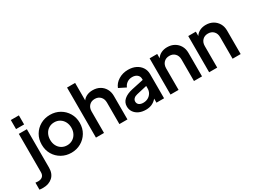

<svg xmlns="http://www.w3.org/2000/svg" viewBox="-122 -1500 3281 2475"><g transform="rotate(-30 1519.0 -262.0)"><path d="M64 -610V-745H184V-610ZM-13 221Q-26 221 -40.5 220Q-55 219 -65 217V113Q-47 116 -27 116Q15 116 39.5 95Q64 74 64 32V-539H184V32Q184 123 129.5 172Q75 221 -13 221Z M533 12Q454 12 389.5 -24.5Q325 -61 287.5 -124.5Q250 -188 250 -270Q250 -351 287.5 -414.5Q325 -478 389 -514.5Q453 -551 533 -551Q612 -551 676 -514.5Q740 -478 778 -414.5Q816 -351 816 -270Q816 -188 778 -124.5Q740 -61 675.5 -24.5Q611 12 533 12ZM533 -99Q578 -99 614 -121Q650 -143 670.5 -181.5Q691 -220 691 -269Q691 -318 670.5 -357Q650 -396 614 -418Q578 -440 533 -440Q487 -440 451 -418Q415 -396 395 -357Q375 -318 375 -269Q375 -220 395 -181.5Q415 -143 451 -121Q487 -99 533 -99Z M901 0V-745H1021V-485Q1044 -517 1082 -534Q1120 -551 1167 -551Q1227 -551 1272.5 -525.5Q1318 -500 1344 -454.5Q1370 -409 1370 -350V0H1250V-320Q1250 -374 1218.5 -407Q1187 -440 1136 -440Q1084 -440 1052.5 -407Q1021 -374 1021 -320V0Z M1642 12Q1582 12 1538 -9Q1494 -30 1470 -66Q1446 -102 1446 -148Q1446 -208 1491 -247.5Q1536 -287 1618 -305L1795 -343V-360Q1795 -397 1767 -420Q1739 -443 1694 -443Q1651 -443 1618 -420.5Q1585 -398 1570 -360L1466 -412Q1489 -473 1551.5 -512Q1614 -551 1694 -551Q1760 -551 1809.5 -526.5Q1859 -502 1887 -459Q1915 -416 1915 -360V0H1802V-60Q1741 12 1642 12ZM1571 -149Q1571 -118 1594 -100.5Q1617 -83 1656 -83Q1696 -83 1727.5 -100.5Q1759 -118 1777 -148.5Q1795 -179 1795 -217V-253L1642 -218Q1609 -211 1590 -192.5Q1571 -174 1571 -149Z M2011 0V-539H2124V-475Q2147 -512 2187 -531.5Q2227 -551 2277 -551Q2337 -551 2382.5 -525Q2428 -499 2454 -454Q2480 -409 2480 -350V0H2360V-320Q2360 -375 2328.5 -407.5Q2297 -440 2246 -440Q2194 -440 2162.5 -407Q2131 -374 2131 -320V0Z M2586 0V-539H2699V-475Q2722 -512 2762 -531.5Q2802 -551 2852 -551Q2912 -551 2957.5 -525Q3003 -499 3029 -454Q3055 -409 3055 -350V0H2935V-320Q2935 -375 2903.5 -407.5Q2872 -440 2821 -440Q2769 -440 2737.5 -407Q2706 -374 2706 -320V0Z"/></g></svg>

Font: Plus Jakarta Display Medium
Style: Regular
Weight: 500
Designer: Gumpita Rahayu
Foundry: Tokotype Studio
Version: Version 1.000